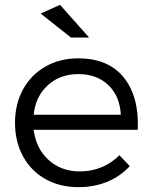

<svg xmlns="http://www.w3.org/2000/svg" viewBox="-20 -770 628 793"><path d="M549 -234H119Q129 -156 181 -109Q233 -62 310 -62Q358 -62 400 -79.5Q442 -97 473 -129L516 -84Q478 -42 423.5 -19.5Q369 3 304 3Q227 3 167.5 -30.5Q108 -64 75 -124.5Q42 -185 42 -263Q42 -340 75 -400.5Q108 -461 167.5 -495Q227 -529 303 -529Q428 -529 491.5 -449.5Q555 -370 549 -234ZM303 -464Q228 -464 177.5 -418Q127 -372 119 -296H479Q475 -373 427.5 -418.5Q380 -464 303 -464ZM273 -615 148 -714 228 -750 348 -615Z"/></svg>

Font: Kalaa
Style: Regular
Weight: 400
Version: Version 1.20 June 5, 2016